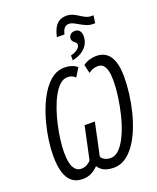

<svg xmlns="http://www.w3.org/2000/svg" viewBox="-185 -1149 1039 1268"><g transform="rotate(-20 334.5 -515.5)"><path d="M332 -929.2Q339.4 -963.9 352.3 -989Q365.2 -1014.2 386.2 -1027.6Q407.2 -1041 438.5 -1041Q462.9 -1041 482.4 -1032.2Q502 -1023.4 519.5 -1011.7Q537.1 -1000 555.2 -991.2Q573.2 -982.4 594.7 -982.4H608.9L601.1 -929.2H589.4Q564.5 -929.2 543.5 -937.5Q522.5 -945.8 503.9 -957Q485.4 -968.3 468.5 -976.6Q451.7 -984.9 435.1 -984.9Q415.5 -984.9 403.3 -970.7Q391.1 -956.5 385.7 -929.2ZM378.4 -750V-783.7Q395.5 -787.6 410.6 -795.2Q425.8 -802.7 435.3 -813.5Q444.8 -824.2 444.8 -837.4Q444.8 -848.1 437.7 -853Q430.7 -857.9 423.8 -864.3Q419.9 -868.2 416.7 -874.3Q413.6 -880.4 413.6 -889.2Q413.6 -905.3 425.5 -916.5Q437.5 -927.7 457 -927.7Q479 -927.7 490 -913.1Q501 -898.4 501 -875.5Q501 -844.2 486.1 -818.4Q471.2 -792.5 443.6 -774.9Q416 -757.3 378.4 -750ZM172.9 9.8Q128.9 9.8 99.6 -13.2Q70.3 -36.1 55.7 -82.8Q41 -129.4 41 -199.7Q41 -251 49.1 -309.3Q57.1 -367.7 72.8 -426.5Q88.4 -485.4 111.1 -538.8Q133.8 -592.3 163.3 -634Q192.9 -675.8 229 -700Q265.1 -724.1 307.1 -724.1Q335 -724.1 357.9 -716.8Q380.9 -709.5 397.9 -694.8L360.8 -634.8Q350.1 -647 336.4 -652.1Q322.8 -657.2 306.6 -657.2Q277.3 -657.2 252 -634Q226.6 -610.8 205.3 -571.5Q184.1 -532.2 167.5 -483.4Q150.9 -434.6 139.4 -382.6Q127.9 -330.6 122.1 -282.5Q116.2 -234.4 116.2 -196.8Q116.2 -123.5 135 -90.6Q153.8 -57.6 186.5 -57.6Q211.4 -57.6 229.7 -68.6Q248 -79.6 256.3 -90.3L305.2 -320.3H377.4L328.6 -91.3Q334.5 -77.1 352.1 -67.4Q369.6 -57.6 393.6 -57.6Q429.7 -57.6 459.7 -90.8Q489.7 -124 513.2 -178Q536.6 -231.9 552.5 -295.7Q568.4 -359.4 576.7 -421.6Q585 -483.9 585 -532.7Q585 -574.7 577.9 -602.3Q570.8 -629.9 556.4 -643.6Q542 -657.2 520 -657.2Q500.5 -657.2 484.4 -650.9Q468.3 -644.5 454.1 -633.8L439.9 -694.8Q460.4 -709.5 484.9 -716.8Q509.3 -724.1 532.2 -724.1Q574.7 -724.1 603 -703.1Q631.3 -682.1 645.8 -639.4Q660.2 -596.7 660.2 -530.8Q660.2 -474.6 652.3 -413.1Q644.5 -351.6 629.4 -291Q614.3 -230.5 591.8 -176.3Q569.3 -122.1 539.6 -80.3Q509.8 -38.6 473.1 -14.4Q436.5 9.8 393.1 9.8Q365.2 9.8 344.2 3.9Q323.2 -2 308.3 -13.2Q293.5 -24.4 283.7 -40.5Q259.8 -16.6 233.6 -3.4Q207.5 9.8 172.9 9.8Z"/></g></svg>

Font: Open Sans Condensed
Style: Italic
Weight: 400
Width: 3
Italic angle: -12°
Designer: Monotype Design Team
Foundry: Monotype Imaging Inc.
Version: Version 3.000